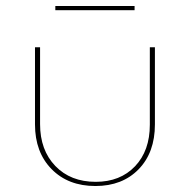

<svg xmlns="http://www.w3.org/2000/svg" viewBox="-20 -617 635 642"><path d="M165 -583V-597H430V-583ZM299 5Q208 5 152.5 -51.5Q97 -108 97 -201V-459H114V-202Q114 -115 165 -62Q216 -9 300 -9Q382 -9 431.5 -61Q481 -113 481 -200V-459H498V-201Q498 -107 443.5 -51Q389 5 299 5Z"/></svg>

Font: EauTestSC Thin
Style: Regular
Weight: 250
Designer: Christian Thalmann (Catharsis Fonts)
Version: Version 0.001;PS 000.001;hotconv 1.0.88;makeotf.lib2.5.64775